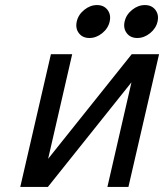

<svg xmlns="http://www.w3.org/2000/svg" viewBox="-20 -738 648 758"><path d="M480.5 -607Q466 -626 472 -653Q478 -680 501.5 -699Q525 -718 552 -718Q579 -718 593.5 -699Q608 -680 602 -653Q596 -626 572.5 -607Q549 -588 522 -588Q495 -588 480.5 -607ZM291.5 -607Q277 -626 283 -653Q289 -680 312.5 -699Q336 -718 363 -718Q390 -718 404.5 -699Q419 -680 413 -653Q407 -626 383.5 -607Q360 -588 333 -588Q306 -588 291.5 -607ZM181 -524H265L170 -111L500 -524H608L487 0H404L499 -413L169 0H60Z"/></svg>

Font: Miedinger
Style: Italic
Weight: 400
Italic angle: -13°
Version: Version 001.000